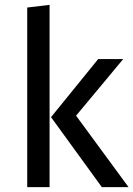

<svg xmlns="http://www.w3.org/2000/svg" viewBox="-20 -770 549 790"><path d="M184 0H92V-739L184 -750ZM293 -294 509 0H399L190 -288L384 -527H487Z"/></svg>

Font: FiraGOUPP
Style: Medium
Weight: 400
Designer: bBox Type
Foundry: bBox Type GmbH
Version: Version 1.001